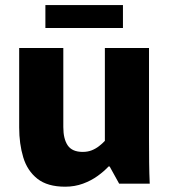

<svg xmlns="http://www.w3.org/2000/svg" viewBox="-20 -704 646 736"><path d="M229.8 11.7Q162 11.7 123.3 -18.8Q84.7 -49.3 69.1 -101Q53.5 -152.7 53.5 -215.5V-520H222.7V-216.7Q222.7 -171.3 239.7 -146.5Q256.8 -121.7 297 -121.7Q316 -121.7 331.4 -127.7Q346.8 -133.8 359.5 -143.7Q372.2 -153.5 382 -164V-520H551.2V-172.5Q551.2 -123.2 551.7 -80.2Q552.2 -37.2 554 0H436.7L400.3 -65.8H396Q379.5 -47.8 354.7 -29.8Q329.8 -11.7 298.1 0Q266.3 11.7 229.8 11.7ZM154 -596.7V-684.5H451.3V-596.7Z"/></svg>

Font: Murecho Thin
Style: Regular
Weight: 100
Designer: Neil Summerour
Foundry: Positype
Version: Version 1.010